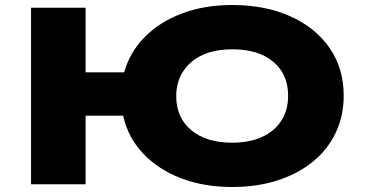

<svg xmlns="http://www.w3.org/2000/svg" viewBox="-20 -736 1469 767"><path d="M908 11Q794 11 703 -24Q612 -59 551.5 -123Q491 -187 472 -274H322V0H104V-705H322V-447H476Q499 -529 559.5 -589.5Q620 -650 709 -683Q798 -716 908 -716Q1039 -716 1139.5 -671Q1240 -626 1296.5 -544.5Q1353 -463 1353 -354Q1353 -272 1320.5 -204.5Q1288 -137 1228.5 -89Q1169 -41 1087.5 -15Q1006 11 908 11ZM907 -166Q977 -166 1027 -189Q1077 -212 1104 -254Q1131 -296 1131 -353Q1131 -440 1071.5 -489.5Q1012 -539 908 -539Q839 -539 789.5 -516.5Q740 -494 712 -451.5Q684 -409 684 -352Q684 -266 744 -216Q804 -166 907 -166Z"/></svg>

Font: Nunito Sans 7pt Expanded Black
Style: Regular
Weight: 900
Width: 7
Designer: Vernon Adams
Foundry: Vernon Adams
Version: Version 3.101;gftools[0.9.27]